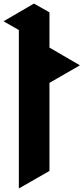

<svg xmlns="http://www.w3.org/2000/svg" viewBox="-107 -1070 474 1090"><path d="M-86.9 -949.2Q-57.6 -932.6 0 -899.4Q0 -599.6 0 0Q57.6 -33.2 173.8 -99.6Q173.8 -266.6 173.8 -599.6Q231.4 -632.8 346.7 -699.2Q289.1 -732.4 173.8 -799.8Q173.8 -866.2 173.8 -1000Q144.5 -1016.6 85.9 -1049.8Q28.3 -1016.6 -86.9 -949.2Z"/></svg>

Font: DreiFraktur
Style: Regular
Weight: 400
Designer: JayCobs
Version: Version 1.2